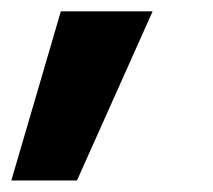

<svg xmlns="http://www.w3.org/2000/svg" viewBox="-56 -140 374 337"><path d="M-36.1 176.8 50.8 -120.1H211.9L79.1 176.8Z"/></svg>

Font: Inter 24pt ExtraBold
Style: Italic
Weight: 800
Italic angle: -9.3988°
Designer: Rasmus Andersson
Foundry: rsms
Version: Version 4.001;git-66647c0bb